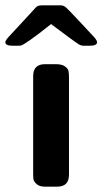

<svg xmlns="http://www.w3.org/2000/svg" viewBox="-63 -698 383 718"><path d="M-43 -540Q-43 -546 -32.5 -558Q-22 -570 59 -657Q61 -659 63.5 -662Q66 -665 67.5 -666.5Q69 -668 71.5 -670.5Q74 -673 75.5 -674Q77 -675 80 -676Q83 -677 86 -677.5Q89 -678 93 -678H164Q175 -678 184 -670Q193 -662 237 -615Q269 -581 291 -557Q300 -546 300 -540Q300 -527 273 -527H250Q240 -527 231 -532.5Q222 -538 183 -567Q151 -591 128 -608Q78 -568 50.5 -549Q23 -530 18 -528.5Q13 -527 6 -527H-16Q-43 -527 -43 -540ZM61 -50V-413Q61 -458 105 -458H146Q168 -458 179.5 -450Q191 -442 193 -433Q195 -424 195 -408V-45Q195 0 151 0H105Q84 0 73.5 -10Q63 -20 62 -28Q61 -36 61 -50Z"/></svg>

Font: CMU Sans Serif
Style: Bold
Weight: 700
Version: Version 0.7.0